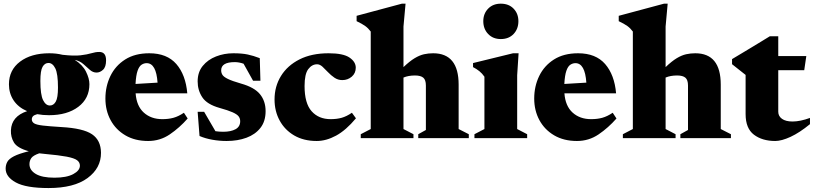

<svg xmlns="http://www.w3.org/2000/svg" viewBox="-20 -734 4323 1020"><path d="M240.5 -122Q207 -122 178 -127.5Q161 -123 155 -116.2Q149 -109.5 149 -100Q149 -86.5 161.2 -78.8Q173.5 -71 207.5 -67Q241.5 -63 306.5 -59Q422.5 -52.5 469.2 -20.5Q516 11.5 516.5 77.5Q517 159 445 212Q373 265 238 265Q118 265 64 235.2Q10 205.5 10 162Q10 142 18.8 126Q27.5 110 54 96.2Q80.5 82.5 133 69.5Q72 52.5 54.2 23.2Q36.5 -6 38 -41.5Q41 -116 124 -143.5Q76.5 -164 52 -201.2Q27.5 -238.5 27.5 -286Q27.5 -362 86.5 -406.5Q145.5 -451 242 -451Q279.5 -451 311.5 -443Q372 -436 407.8 -440.2Q443.5 -444.5 465.5 -451.2Q487.5 -458 507.5 -458Q543.5 -458 543.5 -413.5Q543.5 -378 527.2 -363.2Q511 -348.5 493 -348.5Q473.5 -348.5 457.5 -362.8Q441.5 -377 423 -393.5Q404.5 -410 377 -416Q418.5 -390 436.8 -353.5Q455 -317 455 -287Q455 -211 396 -166.5Q337 -122 240.5 -122ZM245 -173.5Q264.5 -173.5 276.2 -194Q288 -214.5 288 -269Q288 -342 273.8 -370.8Q259.5 -399.5 237.5 -399.5Q218 -399.5 206.2 -379.2Q194.5 -359 194.5 -304Q194.5 -231 208.8 -202.2Q223 -173.5 245 -173.5ZM136.5 138Q136.5 170 170 190Q203.5 210 269 210Q333.5 210 369 191Q404.5 172 404.5 146Q404.5 128.5 389.5 117.2Q374.5 106 334 98.2Q293.5 90.5 216 83.5Q201.5 82 188.5 80.5Q155.5 92 146 106.2Q136.5 120.5 136.5 138Z M773 -451Q867 -451 916.8 -393.8Q966.5 -336.5 975 -238H700.5Q705.5 -170.5 744 -135.8Q782.5 -101 842.5 -101Q875 -101 901.5 -108.2Q928 -115.5 957 -135L977 -104.5Q934 -55.5 882.2 -20.2Q830.5 15 767 15Q697 15 646 -15Q595 -45 567.5 -96Q540 -147 540 -210.5Q540 -275.5 566.5 -330.2Q593 -385 645 -418Q697 -451 773 -451ZM759 -398.5Q744.5 -398.5 731.8 -390Q719 -381.5 710.8 -357.8Q702.5 -334 700 -288L817 -295Q810 -398.5 759 -398.5Z M1219.5 -451Q1265 -451 1295.8 -444.5Q1326.5 -438 1360 -425L1363.5 -305H1324.5L1274 -395.5Q1249.5 -404 1227.5 -404Q1155 -404 1155 -360.5Q1155 -347 1161.8 -336.2Q1168.5 -325.5 1191 -314.5Q1213.5 -303.5 1260.5 -290Q1331.5 -270 1361.2 -233.5Q1391 -197 1391 -143.5Q1391 -89.5 1363.5 -54.5Q1336 -19.5 1289.2 -2.2Q1242.5 15 1184 15Q1144.5 15 1107.2 8.2Q1070 1.5 1040 -11.5L1030 -140H1064.5L1124.5 -37Q1145 -34 1166 -34Q1206.5 -34 1231.2 -47.5Q1256 -61 1256 -90Q1256 -105 1247.5 -116Q1239 -127 1215.5 -137.5Q1192 -148 1147 -160.5Q1079.5 -179.5 1054.8 -217Q1030 -254.5 1030 -301.5Q1030 -350.5 1057 -383.8Q1084 -417 1127.5 -434Q1171 -451 1219.5 -451Z M1725.5 -451Q1803.5 -451 1836.8 -428.2Q1870 -405.5 1870 -374.5Q1870 -345 1848.8 -326.8Q1827.5 -308.5 1798.5 -308.5Q1775.5 -308.5 1756.8 -321.2Q1738 -334 1722.5 -350.5Q1707 -367 1693 -379.8Q1679 -392.5 1664.5 -392.5Q1637 -392.5 1617.5 -366.5Q1598 -340.5 1598 -277Q1598 -185 1635.5 -143Q1673 -101 1736.5 -101Q1769 -101 1795 -108.2Q1821 -115.5 1849.5 -135L1871 -105.5Q1818 -42 1765.5 -13.5Q1713 15 1662.5 15Q1593.5 15 1543.2 -14.2Q1493 -43.5 1465.8 -93.5Q1438.5 -143.5 1438.5 -205.5Q1438.5 -275 1472.8 -330.5Q1507 -386 1571.2 -418.5Q1635.5 -451 1725.5 -451Z M2176.5 0H1896.5V-21L1949.5 -48.5V-566.5Q1936.5 -584 1920.2 -595.8Q1904 -607.5 1874.5 -621.5V-650L2115 -714.5H2134.5L2123.5 -593V-377.5Q2156.5 -409 2182.8 -424.8Q2209 -440.5 2232.5 -445.8Q2256 -451 2281 -451Q2416.5 -451 2416.5 -284.5V-48.5L2470.5 -21V0H2202V-21L2242.5 -43.5V-279.5Q2242.5 -309.5 2228.8 -321.2Q2215 -333 2184.5 -333Q2149.5 -333 2123.5 -322V-48.5L2176.5 -21Z M2640.5 -526.5Q2599 -526.5 2573.2 -553.5Q2547.5 -580.5 2547.5 -621.5Q2547.5 -661.5 2573.2 -688Q2599 -714.5 2640.5 -714.5Q2683 -714.5 2708.5 -688Q2734 -661.5 2734 -621.5Q2734 -580.5 2708.5 -553.5Q2683 -526.5 2640.5 -526.5ZM2735 -451 2727.5 -334.5V-48.5L2780.5 -21V0H2500.5V-21L2553.5 -48.5V-326.5Q2541.5 -344 2526.5 -356Q2511.5 -368 2493 -377.5V-399L2705.5 -451Z M3051 -451Q3145 -451 3194.8 -393.8Q3244.5 -336.5 3253 -238H2978.5Q2983.5 -170.5 3022 -135.8Q3060.5 -101 3120.5 -101Q3153 -101 3179.5 -108.2Q3206 -115.5 3235 -135L3255 -104.5Q3212 -55.5 3160.2 -20.2Q3108.5 15 3045 15Q2975 15 2924 -15Q2873 -45 2845.5 -96Q2818 -147 2818 -210.5Q2818 -275.5 2844.5 -330.2Q2871 -385 2923 -418Q2975 -451 3051 -451ZM3037 -398.5Q3022.5 -398.5 3009.8 -390Q2997 -381.5 2988.8 -357.8Q2980.5 -334 2978 -288L3095 -295Q3088 -398.5 3037 -398.5Z M3569 0H3289V-21L3342 -48.5V-566.5Q3329 -584 3312.8 -595.8Q3296.5 -607.5 3267 -621.5V-650L3507.5 -714.5H3527L3516 -593V-377.5Q3549 -409 3575.2 -424.8Q3601.5 -440.5 3625 -445.8Q3648.5 -451 3673.5 -451Q3809 -451 3809 -284.5V-48.5L3863 -21V0H3594.5V-21L3635 -43.5V-279.5Q3635 -309.5 3621.2 -321.2Q3607.5 -333 3577 -333Q3542 -333 3516 -322V-48.5L3569 -21Z M4114.5 -140.5Q4114.5 -117 4134.2 -102.8Q4154 -88.5 4190.5 -88.5Q4230.5 -88.5 4283 -107.5V-74.5Q4227.5 -29 4179.8 -7Q4132 15 4098.5 15Q4029.5 15 3985.2 -18.5Q3941 -52 3941 -128V-336L3869 -393V-420Q3896.5 -436.5 3933.8 -458.8Q3971 -481 4007.8 -503.5Q4044.5 -526 4070 -541.5H4114.5V-436H4263.5L4252.5 -361H4114.5Z"/></svg>

Font: Newsreader Text ExtraBold
Style: Regular
Weight: 800
Designer: Hugues Gentile
Foundry: Production Type
Version: Version 1.001